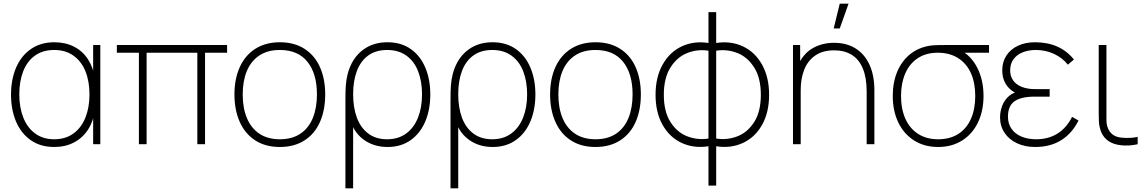

<svg xmlns="http://www.w3.org/2000/svg" viewBox="-20 -785 6242 1045"><path d="M275 15Q200.5 15 147.5 -22Q94.5 -59 67.2 -123.8Q40 -188.5 40 -270Q40 -351.5 67.2 -416Q94.5 -480.5 147.8 -517.8Q201 -555 276 -555Q336 -555 383 -531Q430 -507 459.2 -461.8Q488.5 -416.5 497 -355L487 -328V-540H526V0H487V-214L497 -187Q488.5 -124.5 458.8 -79Q429 -33.5 381.8 -9.2Q334.5 15 275 15ZM275 -27Q336.5 -27 379.8 -58.5Q423 -90 445 -145.2Q467 -200.5 467 -271Q467 -342.5 445 -397Q423 -451.5 379.8 -482.2Q336.5 -513 275 -513Q212.5 -513 169.8 -482Q127 -451 106 -396.2Q85 -341.5 85 -271Q85 -200.5 106.8 -145.2Q128.5 -90 171.2 -58.5Q214 -27 275 -27Z M736 0V-498H616V-540H1216V-498H1096V0H1054V-498H778V0Z M1503 15Q1424.5 15 1369 -21Q1313.5 -57 1284.8 -121.8Q1256 -186.5 1256 -271Q1256 -356 1285.2 -420.2Q1314.5 -484.5 1370.2 -519.8Q1426 -555 1503 -555Q1582 -555 1637.5 -519.2Q1693 -483.5 1721.5 -419.5Q1750 -355.5 1750 -271Q1750 -185 1721.2 -120.5Q1692.5 -56 1636.8 -20.5Q1581 15 1503 15ZM1503 -27Q1569.5 -27 1614.8 -57.2Q1660 -87.5 1682.5 -142.5Q1705 -197.5 1705 -271Q1705 -384 1653.5 -448.5Q1602 -513 1503 -513Q1436 -513 1390.8 -482.5Q1345.5 -452 1323.2 -397.8Q1301 -343.5 1301 -271Q1301 -197 1324 -142Q1347 -87 1392.2 -57Q1437.5 -27 1503 -27Z M1860 -241Q1860 -266 1860.5 -285Q1861 -304 1862 -317Q1866.5 -386.5 1894.2 -440.2Q1922 -494 1971.8 -524.5Q2021.5 -555 2089 -555Q2163.5 -555 2216 -517.8Q2268.5 -480.5 2295.2 -416.2Q2322 -352 2322 -271Q2322 -189 2294.8 -124.2Q2267.5 -59.5 2215 -22.2Q2162.5 15 2090 15Q2025 15 1975.8 -14.2Q1926.5 -43.5 1902 -93V240H1860ZM2087 -27Q2148 -27 2190.8 -58.5Q2233.5 -90 2255.2 -145.2Q2277 -200.5 2277 -271Q2277 -341.5 2256 -396.2Q2235 -451 2192.2 -482Q2149.5 -513 2087 -513Q2025.5 -513 1984 -482.8Q1942.5 -452.5 1922.2 -398.2Q1902 -344 1902 -272Q1902 -200 1922.2 -145Q1942.5 -90 1984 -58.5Q2025.5 -27 2087 -27Z M2432 -241Q2432 -266 2432.5 -285Q2433 -304 2434 -317Q2438.5 -386.5 2466.2 -440.2Q2494 -494 2543.8 -524.5Q2593.5 -555 2661 -555Q2735.5 -555 2788 -517.8Q2840.5 -480.5 2867.2 -416.2Q2894 -352 2894 -271Q2894 -189 2866.8 -124.2Q2839.5 -59.5 2787 -22.2Q2734.5 15 2662 15Q2597 15 2547.8 -14.2Q2498.5 -43.5 2474 -93V240H2432ZM2659 -27Q2720 -27 2762.8 -58.5Q2805.5 -90 2827.2 -145.2Q2849 -200.5 2849 -271Q2849 -341.5 2828 -396.2Q2807 -451 2764.2 -482Q2721.5 -513 2659 -513Q2597.5 -513 2556 -482.8Q2514.5 -452.5 2494.2 -398.2Q2474 -344 2474 -272Q2474 -200 2494.2 -145Q2514.5 -90 2556 -58.5Q2597.5 -27 2659 -27Z M3221 15Q3142.5 15 3087 -21Q3031.5 -57 3002.8 -121.8Q2974 -186.5 2974 -271Q2974 -356 3003.2 -420.2Q3032.5 -484.5 3088.2 -519.8Q3144 -555 3221 -555Q3300 -555 3355.5 -519.2Q3411 -483.5 3439.5 -419.5Q3468 -355.5 3468 -271Q3468 -185 3439.2 -120.5Q3410.5 -56 3354.8 -20.5Q3299 15 3221 15ZM3221 -27Q3287.5 -27 3332.8 -57.2Q3378 -87.5 3400.5 -142.5Q3423 -197.5 3423 -271Q3423 -384 3371.5 -448.5Q3320 -513 3221 -513Q3154 -513 3108.8 -482.5Q3063.5 -452 3041.2 -397.8Q3019 -343.5 3019 -271Q3019 -197 3042 -142Q3065 -87 3110.2 -57Q3155.5 -27 3221 -27Z M3836 11Q3757 23.5 3691 -6.8Q3625 -37 3586.5 -105Q3548 -173 3548 -269Q3548 -365 3586.5 -433.5Q3625 -502 3691 -532.8Q3757 -563.5 3836 -551V-719H3878V-551Q3957 -563.5 4023 -532.8Q4089 -502 4127.5 -433.5Q4166 -365 4166 -269Q4166 -173 4127.5 -105Q4089 -37 4023 -6.8Q3957 23.5 3878 11V225H3836ZM3836 -509Q3778 -518.5 3722 -497Q3666 -475.5 3629.5 -418.2Q3593 -361 3593 -269Q3593 -177 3629.5 -120.2Q3666 -63.5 3722 -42.5Q3778 -21.5 3836 -31ZM3878 -31Q3936 -21.5 3992 -42.5Q4048 -63.5 4084.5 -120.2Q4121 -177 4121 -269Q4121 -361 4084.5 -418.2Q4048 -475.5 3992 -497Q3936 -518.5 3878 -509Z M4550.5 -765 4517.5 -630H4550.5L4598.5 -765ZM4697 0V-286Q4697 -362 4676.2 -412Q4655.5 -462 4616 -486.5Q4576.5 -511 4520 -511Q4457 -511 4416.2 -482.2Q4375.5 -453.5 4356.8 -404.8Q4338 -356 4338 -295L4299 -294Q4299 -382.5 4328.5 -440.5Q4358 -498.5 4407.8 -525.2Q4457.5 -552 4520 -552Q4588 -552 4637.2 -521Q4686.5 -490 4712.8 -431.8Q4739 -373.5 4739 -294V0ZM4296 0V-540H4335V-430H4338V0Z M5086 15Q5011.5 15 4955.5 -20.2Q4899.5 -55.5 4869.2 -118.5Q4839 -181.5 4839 -263Q4839 -337.5 4864 -396.2Q4889 -455 4935.5 -491.5Q4982 -528 5046 -537Q5062 -539 5084.2 -539.5Q5106.5 -540 5126 -540H5363V-498H5185L5207 -512Q5265.5 -482 5299.2 -415.8Q5333 -349.5 5333 -263Q5333 -181.5 5302.8 -118.5Q5272.5 -55.5 5216.5 -20.2Q5160.5 15 5086 15ZM5086 -27Q5150.5 -27 5196 -56.2Q5241.5 -85.5 5264.8 -138.8Q5288 -192 5288 -263Q5288 -333 5264.8 -385.8Q5241.5 -438.5 5196 -468Q5150.5 -497.5 5086 -498Q5021 -498.5 4975.5 -468.5Q4930 -438.5 4907 -385Q4884 -331.5 4884 -263Q4884 -191.5 4908 -138.2Q4932 -85 4977.5 -56Q5023 -27 5086 -27Z M5614 15Q5697 15 5756.2 -22.2Q5815.5 -59.5 5850 -129L5815 -149Q5785 -89 5735.5 -58Q5686 -27 5620 -27Q5574 -27 5539.2 -41.8Q5504.5 -56.5 5485.2 -84.2Q5466 -112 5466 -150Q5466 -183 5477.2 -205.5Q5488.5 -228 5514 -241.2Q5539.5 -254.5 5582 -258Q5589.5 -258.5 5597.2 -258.8Q5605 -259 5613 -259H5693V-300H5614Q5572 -300 5541.5 -312Q5511 -324 5494.5 -347Q5478 -370 5478 -402Q5478 -438 5496.5 -463Q5515 -488 5546.8 -500.5Q5578.5 -513 5618 -513Q5671 -513 5717 -491.5Q5763 -470 5792 -433L5825 -461Q5787.5 -508 5734.5 -531.5Q5681.5 -555 5613 -555Q5561 -555 5520.8 -536.2Q5480.5 -517.5 5457.8 -483Q5435 -448.5 5435 -403Q5435 -353 5460.2 -319Q5485.5 -285 5531 -268L5537 -288Q5498.5 -285 5473 -263.5Q5447.5 -242 5435.2 -210.5Q5423 -179 5423 -146Q5423 -98.5 5447.5 -62Q5472 -25.5 5515.5 -5.2Q5559 15 5614 15Z M6077 5Q6040.5 0.5 6014.8 -16.2Q5989 -33 5975 -63Q5968 -78.5 5964.8 -94.8Q5961.5 -111 5960.8 -127.2Q5960 -143.5 5960 -171Q5960 -173 5960 -175Q5960 -177 5960 -179V-540H6002V-179V-158Q6001.5 -128.5 6003.2 -112.8Q6005 -97 6013 -81Q6024 -60 6040.5 -49.5Q6057 -39 6082 -36Q6131.5 -31 6172 -40V0Q6148 5.5 6123.2 6.8Q6098.5 8 6077 5Z"/></svg>

Font: Hauora
Style: Regular
Weight: 400
Designer: Wayne Shih
Foundry: WCYS
Version: Version 1.001